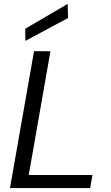

<svg xmlns="http://www.w3.org/2000/svg" viewBox="-20 -962 567 982"><path d="M31 0 154 -700H238L127 -67H453L441 0ZM110 -753 109 -815 326 -942 328 -870Z"/></svg>

Font: DM Sans 16pt
Style: Italic
Weight: 400
Italic angle: -10°
Version: Version 4.004;gftools[0.9.30]